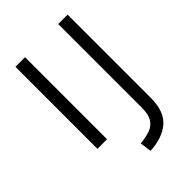

<svg xmlns="http://www.w3.org/2000/svg" viewBox="-268 -811 1159 1159"><g transform="rotate(-45 311.5 -232.0)"><path d="M91.8 -700.2H173.8V0H91.8ZM299.8 162.1Q353.5 155.8 386.2 143.8Q418.9 131.8 438 101.6Q457 71.3 457 14.2V-700.2H537.1V9.8Q537.1 126 476.3 178Q415.5 230 310.1 235.4Z"/></g></svg>

Font: Selawik
Style: Regular
Weight: 400
Designer: Aaron Bell
Foundry: Microsoft Corporation
Version: Version 1.01